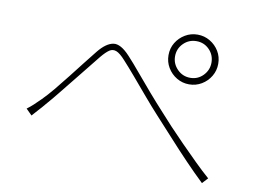

<svg xmlns="http://www.w3.org/2000/svg" viewBox="-73 -799 1145 867"><g transform="rotate(10 500.0 -365.5)"><path d="M64 -231Q79 -242 93 -255Q107 -268 124 -285Q147 -308 173.5 -340Q200 -372 228.5 -408.5Q257 -445 283.5 -479Q310 -513 331 -539Q366 -582 399 -587.5Q432 -593 476 -545Q502 -517 534 -478.5Q566 -440 601.5 -399Q637 -358 671 -321Q692 -297 722.5 -264.5Q753 -232 788 -196.5Q823 -161 858.5 -126Q894 -91 926 -63L902 -37Q862 -75 818 -121Q774 -167 731.5 -214Q689 -261 652 -301Q618 -338 582.5 -380Q547 -422 515 -459.5Q483 -497 460 -522Q435 -550 418 -556.5Q401 -563 386 -553Q371 -543 351 -519Q331 -494 304.5 -461Q278 -428 249.5 -392.5Q221 -357 194 -323.5Q167 -290 145 -265Q132 -249 116.5 -232.5Q101 -216 91 -204ZM683 -580Q683 -546 707.5 -521Q732 -496 767 -496Q802 -496 826 -521Q850 -546 850 -580Q850 -615 826 -639.5Q802 -664 767 -664Q732 -664 707.5 -639.5Q683 -615 683 -580ZM653 -580Q653 -612 668.5 -637.5Q684 -663 710 -678.5Q736 -694 767 -694Q798 -694 824 -678.5Q850 -663 865.5 -637.5Q881 -612 881 -580Q881 -549 865.5 -523Q850 -497 824 -481.5Q798 -466 767 -466Q736 -466 710 -481.5Q684 -497 668.5 -523Q653 -549 653 -580Z"/></g></svg>

Font: Noto Sans SC Thin Thin
Style: Regular
Weight: 250
Version: Version 2.004-H2;hotconv 1.0.118;makeotfexe 2.5.65603